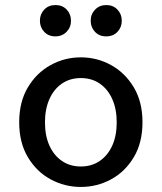

<svg xmlns="http://www.w3.org/2000/svg" viewBox="-20 -728 640 760"><path d="M300 12Q236 12 180.5 -18Q125 -48 90.5 -105.5Q56 -163 56 -244Q56 -325 90.5 -382.5Q125 -440 180.5 -470.5Q236 -501 300 -501Q364 -501 419.5 -470.5Q475 -440 509.5 -382.5Q544 -325 544 -244Q544 -163 509.5 -105.5Q475 -48 419.5 -18Q364 12 300 12ZM300 -69Q343 -69 375 -91Q407 -113 424.5 -152Q442 -191 442 -244Q442 -296 424.5 -335.5Q407 -375 375 -397Q343 -419 300 -419Q257 -419 225 -397Q193 -375 175.5 -335.5Q158 -296 158 -244Q158 -191 175.5 -152Q193 -113 225 -91Q257 -69 300 -69ZM199 -584Q172 -584 155 -602Q138 -620 138 -646Q138 -672 155 -690Q172 -708 200 -708Q227 -708 244 -690Q261 -672 261 -646Q261 -620 243.5 -602Q226 -584 199 -584ZM400 -584Q373 -584 356 -602Q339 -620 339 -646Q339 -672 356.5 -690Q374 -708 401 -708Q428 -708 445 -690Q462 -672 462 -646Q462 -620 445 -602Q428 -584 400 -584Z"/></svg>

Font: Source Code Pro ExtraLight Medium
Style: Regular
Weight: 500
Monospace: yes
Version: Version 1.018;hotconv 1.0.116;makeotfexe 2.5.65601